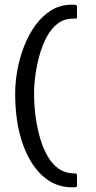

<svg xmlns="http://www.w3.org/2000/svg" viewBox="-20 -721 410 823"><path d="M310 73Q310 79 307 80.5Q304 82 289 82Q215 82 160 30.5Q105 -21 75 -111.5Q45 -202 45 -320Q45 -368 54.5 -420.5Q64 -473 83.5 -523Q103 -573 132 -613Q161 -653 200 -677Q239 -701 289 -701Q304 -701 307 -699Q310 -697 310 -692V-647Q310 -642 306.5 -641.5Q303 -641 292 -641Q255 -641 227.5 -620Q200 -599 181 -564Q162 -529 150 -486.5Q138 -444 132 -400.5Q126 -357 126 -321Q126 -268 133 -218Q140 -168 153 -125Q166 -82 185.5 -49Q205 -16 232 2.5Q259 21 293 22Q306 22 308 24Q310 26 310 31Z"/></svg>

Font: Glory Medium
Style: Regular
Weight: 500
Designer: Robert Leuschke
Foundry: Robert Leuschke
Version: Version 1.011